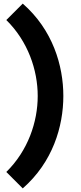

<svg xmlns="http://www.w3.org/2000/svg" viewBox="-20 -818 451 1064"><path d="M106 226C272 81 331 -117 331 -286C331 -455 272 -653 106 -798L15 -707C135 -589 189 -430 189 -286C189 -142 135 17 15 135Z"/></svg>

Font: UULA Sans
Style: Bold
Weight: 700
Designer: Mohamed Gaber, Laura Garcia Mut
Foundry: Kief Type Foundry
Version: Version 3.006;hotconv 1.0.109;makeotfexe 2.5.65596